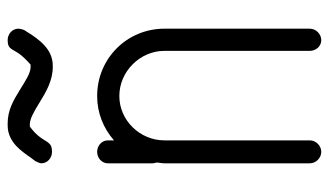

<svg xmlns="http://www.w3.org/2000/svg" viewBox="-199 -659 860 502"><g transform="rotate(-90 231.0 -408.0)"><path d="M247 -786C221 -802 195 -818 159 -818C153 -818 145 -818 137 -816C97 -806 79 -768 61 -746C59 -742 55 -734 55 -730C55 -714 69 -702 85 -702C111 -702 109 -716 127 -738C137 -750 151 -760 151 -760H157C171 -760 189 -750 215 -734C241 -718 271 -700 307 -700C313 -700 319 -700 327 -702C365 -710 389 -752 403 -774C405 -778 407 -786 407 -790C407 -806 393 -818 377 -818C351 -818 355 -804 337 -782C327 -770 313 -758 313 -758H307C291 -758 273 -770 247 -786ZM85 -584C69 -584 55 -572 55 -556V-438C55 -436 57 -430 57 -428C57 -422 55 -416 55 -408V-28C55 -12 69 2 85 2C101 2 115 -12 115 -28V-408C115 -472 167 -526 231 -526C295 -526 349 -472 349 -408V-28C349 -12 361 2 377 2C393 2 407 -12 407 -28V-408C407 -506 329 -584 231 -584C187 -584 147 -568 115 -540V-556C115 -572 101 -584 85 -584Z"/></g></svg>

Font: bauhaus_2017
Style: _regular
Weight: 400
Version: Version 1.0